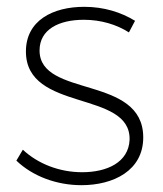

<svg xmlns="http://www.w3.org/2000/svg" viewBox="-20 -542 477 563"><path d="M358 -447 376 -481C335 -506 285 -522 227 -522C135 -522 56 -482 56 -391C56 -212 364 -279 360 -132C357 -66 294 -37 221 -37C155 -37 92 -61 47 -103L28 -71C76 -25 146 1 219 1C313 1 400 -42 400 -139C400 -323 96 -254 96 -394C96 -456 153 -484 226 -484C276 -484 322 -470 358 -447Z"/></svg>

Font: Montserrat arm ExtraLight
Style: Regular
Weight: 275
Designer: Julieta Ulanovsky
Foundry: Julieta Ulanovsky
Version: Version 6.000;PS 006.000;hotconv 1.0.88;makeotf.lib2.5.64775